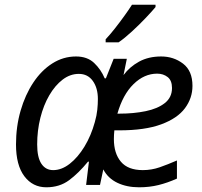

<svg xmlns="http://www.w3.org/2000/svg" viewBox="-20 -786 860 816"><path d="M177 10Q119 10 83.5 -37Q48 -84 48 -172Q48 -248 67.5 -315.5Q87 -383 121.5 -435Q156 -487 202.5 -516.5Q249 -546 303 -546Q351 -546 380 -518.5Q409 -491 425 -453H430L463 -536H519L505 -467Q531 -502 571 -524Q611 -546 665 -546Q718 -546 758 -515.5Q798 -485 798 -421Q798 -369 766 -326Q734 -283 665 -257.5Q596 -232 486 -232H466Q465 -223 464.5 -213Q464 -203 464 -195Q464 -134 494 -98.5Q524 -63 587 -63Q624 -63 658.5 -75Q693 -87 732 -104V-27Q692 -9 653.5 0.5Q615 10 571 10Q519 10 479 -9Q439 -28 419 -66L405 0H346L358 -99H354Q314 -50 273.5 -20Q233 10 177 10ZM488 -303Q548 -303 599 -313.5Q650 -324 680.5 -348Q711 -372 711 -412Q711 -444 692.5 -458.5Q674 -473 648 -473Q593 -473 547.5 -428.5Q502 -384 479 -303ZM206 -63Q242 -63 276.5 -90Q311 -117 339 -163Q367 -209 383 -267Q391 -295 393.5 -319.5Q396 -344 396 -365Q396 -412 374.5 -442Q353 -472 315 -472Q278 -472 246 -447.5Q214 -423 189.5 -381Q165 -339 151.5 -285Q138 -231 138 -172Q138 -117 156 -90Q174 -63 206 -63ZM429 -619Q447 -638 467.5 -664Q488 -690 507.5 -717Q527 -744 541 -766H641V-756Q627 -739 599.5 -710Q572 -681 541 -652.5Q510 -624 484 -606H429Z"/></svg>

Font: Noto Sans
Style: Italic
Weight: 400
Italic angle: -12°
Designer: Monotype Design Team
Foundry: Monotype Imaging Inc.
Version: Version 2.013; ttfautohint (v1.8.4.7-5d5b)